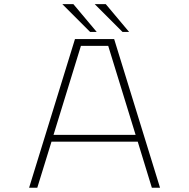

<svg xmlns="http://www.w3.org/2000/svg" viewBox="-20 -884 890 904"><path d="M588 -733.5H557L426 -864.5H478ZM435.5 -733.5H404.5L273.5 -864.5H325.5ZM695 0 628.5 -217H222.5L155.5 0H117L333 -700H517.5L733.5 0ZM361 -668 232 -249H618.5L489.5 -668Z"/></svg>

Font: League Mono Wide Thin
Style: Regular
Weight: 100
Width: 8
Designer: Tyler Finck
Foundry: The League of Moveable Type / Tyler Finck
Version: Version 2.210